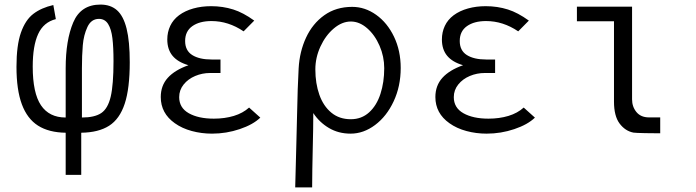

<svg xmlns="http://www.w3.org/2000/svg" viewBox="-20 -579 3040 839"><path d="M267 1Q193.5 0 146.2 -30Q99 -60 75.5 -123.2Q52 -186.5 52 -287Q52 -381 71.5 -436.5Q91 -492 125.8 -518.5Q160.5 -545 213 -557L224 -495.5Q170.5 -482 146.8 -430.5Q123 -379 123 -288Q123 -172.5 159 -119Q195 -65.5 267 -65.5V-281Q267 -403 300 -481Q333 -559 419 -559Q463.5 -559 491.5 -534Q519.5 -509 533.2 -453.8Q547 -398.5 547 -307Q547 -192.5 525 -125.8Q503 -59 456.8 -29.5Q410.5 0 335 1V185H267ZM476 -312Q476 -372.5 471.2 -412Q466.5 -451.5 452.5 -474Q438.5 -496.5 412.5 -496.5Q378.5 -496.5 362 -461Q345.5 -425.5 341.8 -381.2Q338 -337 338 -281V-65.5Q393.5 -65.5 422.5 -85Q451.5 -104.5 463.8 -156.8Q476 -209 476 -312Z M744 -40.5Q682.5 -84 682.5 -155Q682.5 -205 713.2 -239Q744 -273 803.5 -294Q757 -307.5 734 -335.2Q711 -363 711 -406.5Q711 -438.5 723.8 -465.8Q736.5 -493 762.5 -512.5Q789 -532 825 -542Q861 -552 902.5 -552Q953.5 -552 999.5 -537.5Q1042.5 -524 1091 -489L1044.5 -442Q978 -487 904 -487Q852 -487 820.5 -464.8Q789 -442.5 789 -400Q789 -358 820 -338.5Q851 -319 904 -319H943.5V-260H898Q864 -260 833 -247Q802 -234 782.5 -209.8Q763 -185.5 763 -154.5Q763 -108 805 -84.2Q847 -60.5 914.5 -60.5Q962 -60.5 1001.8 -72.5Q1041.5 -84.5 1068.5 -109L1117.5 -65Q1086 -34.5 1027.5 -14.8Q969 5 906.5 5Q860.5 5 818 -6.5Q775.5 -18 744 -40.5Z M1270 240 1275 49 1278 -73Q1280.5 -201 1285 -280Q1289 -353.5 1317.5 -414.8Q1346 -476 1397.2 -512.5Q1448.5 -549 1519 -549Q1575 -549 1623.8 -514.2Q1672.5 -479.5 1701.8 -418.5Q1731 -357.5 1731 -282Q1731 -202 1700.2 -136.2Q1669.5 -70.5 1619 -32.8Q1568.5 5 1512 5Q1459 5 1417.2 -19.8Q1375.5 -44.5 1349 -85Q1349 -20 1346.5 76Q1345.5 119.5 1344.8 161Q1344 202.5 1344 240ZM1659 -281Q1659 -332 1638.5 -379.2Q1618 -426.5 1584.2 -455.8Q1550.5 -485 1513 -485Q1474.5 -485 1438.5 -454.5Q1402.5 -424 1380.2 -375.5Q1358 -327 1358 -276Q1358 -214.5 1375.5 -165Q1393 -115.5 1427.8 -86.8Q1462.5 -58 1513 -58Q1560 -58 1593 -88Q1626 -118 1642.5 -168.8Q1659 -219.5 1659 -281Z M1944 -40.5Q1882.5 -84 1882.5 -155Q1882.5 -205 1913.2 -239Q1944 -273 2003.5 -294Q1957 -307.5 1934 -335.2Q1911 -363 1911 -406.5Q1911 -438.5 1923.8 -465.8Q1936.5 -493 1962.5 -512.5Q1989 -532 2025 -542Q2061 -552 2102.5 -552Q2153.5 -552 2199.5 -537.5Q2242.5 -524 2291 -489L2244.5 -442Q2178 -487 2104 -487Q2052 -487 2020.5 -464.8Q1989 -442.5 1989 -400Q1989 -358 2020 -338.5Q2051 -319 2104 -319H2143.5V-260H2098Q2064 -260 2033 -247Q2002 -234 1982.5 -209.8Q1963 -185.5 1963 -154.5Q1963 -108 2005 -84.2Q2047 -60.5 2114.5 -60.5Q2162 -60.5 2201.8 -72.5Q2241.5 -84.5 2268.5 -109L2317.5 -65Q2286 -34.5 2227.5 -14.8Q2169 5 2106.5 5Q2060.5 5 2018 -6.5Q1975.5 -18 1944 -40.5Z M2663 -135V-486H2501V-550H2742V-145Q2742 -112.5 2761.2 -89.2Q2780.5 -66 2816 -66H2865V3.5Q2840 3.5 2799 2.8Q2758 2 2748 0.5Q2712 -6.5 2687.5 -39.2Q2663 -72 2663 -135Z"/></svg>

Font: JuliaMono Light
Style: Regular
Weight: 300
Monospace: yes
Designer: cormullion
Foundry: corm
Version: Version 0.054; ttfautohint (v1.8.4)